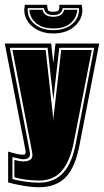

<svg xmlns="http://www.w3.org/2000/svg" viewBox="-25 -677 435 803"><path d="M139 106Q107 106 70 99.5Q33 93 9 86V-43Q23 -39 40.5 -34.5Q58 -30 72 -30Q85 -30 82 -46L-5 -495H189L198 -412L207 -495H390L309 -78Q291 22 250 64Q209 106 139 106ZM139 87Q200 87 238.5 46.5Q277 6 293 -82L369 -477H223L198 -260L174 -477H16L100 -40Q105 -11 72 -11Q65 -11 55.5 -13.5Q46 -16 27 -20V72Q45 77 76.5 82Q108 87 139 87ZM139 78Q109 78 80.5 74Q52 70 35 64V-8Q59 -2 73 -2Q94 -2 104 -11Q114 -20 109 -42L27 -468H166L197 -188L198 -168L199 -188L231 -468H359L284 -84Q268 -3 233.5 37.5Q199 78 139 78ZM198 -537Q159 -537 129.5 -553Q100 -569 86 -596Q72 -623 79 -657H172Q173 -639 176.5 -633.5Q180 -628 198 -628Q216 -628 220 -634Q224 -640 223 -657H317Q324 -623 310 -596Q296 -569 267 -553Q238 -537 198 -537ZM198 -551Q247 -551 277.5 -577Q308 -603 305 -643H237Q234 -614 198 -614Q162 -614 159 -643H91Q88 -603 118.5 -577Q149 -551 198 -551ZM198 -558Q162 -558 140 -570.5Q118 -583 108 -601.5Q98 -620 98 -636H153Q159 -607 198 -607Q237 -607 243 -636H298Q298 -620 288 -601.5Q278 -583 256.5 -570.5Q235 -558 198 -558Z"/></svg>

Font: Alumni Sans Collegiate One SC
Style: Regular
Weight: 400
Designer: Robert E. Leuschke
Foundry: Robert E. Leuschke
Version: Version 1.100